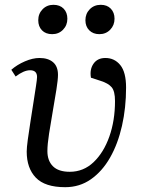

<svg xmlns="http://www.w3.org/2000/svg" viewBox="-20 -764 598 798"><path d="M251 14Q167 14 129 -25.5Q91 -65 91 -134Q91 -150 95.5 -183.5Q100 -217 106.5 -258Q113 -299 119 -338Q125 -377 129.5 -406Q134 -435 134 -444Q134 -472 105 -472Q79 -472 45 -446L27 -474Q51 -495 83.5 -509Q116 -523 144 -523Q180 -523 200.5 -505.5Q221 -488 221 -453Q221 -433 214.5 -392Q208 -351 199.5 -302.5Q191 -254 184 -209Q177 -164 177 -136Q177 -96 200 -73Q223 -50 270 -50Q327 -50 369 -90Q411 -130 434.5 -196.5Q458 -263 458 -344Q458 -385 444 -401.5Q430 -418 398 -428L358 -441Q352 -475 368.5 -499Q385 -523 418 -523Q456 -523 480 -493.5Q504 -464 504 -400Q504 -316 487 -241Q470 -166 437.5 -109Q405 -52 358 -19Q311 14 251 14ZM139 -680Q139 -707 157 -725.5Q175 -744 202 -744Q229 -744 244.5 -728Q260 -712 260 -686Q260 -659 242 -640.5Q224 -622 197 -622Q170 -622 154.5 -638Q139 -654 139 -680ZM335 -680Q335 -707 353 -725.5Q371 -744 399 -744Q425 -744 440.5 -728Q456 -712 456 -686Q456 -659 438 -640.5Q420 -622 393 -622Q367 -622 351 -638Q335 -654 335 -680Z"/></svg>

Font: Literata 36pt
Style: Italic
Weight: 400
Italic angle: -2°
Designer: Latin by Veronika Burian and Jose Scaglione. Greek by Irene Vlachou. Cyrillic by Vera Evstafieva
Foundry: TypeTogether
Version: Version 3.002